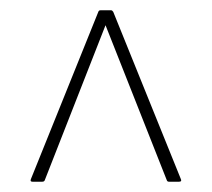

<svg xmlns="http://www.w3.org/2000/svg" viewBox="-20 -703 411 373"><path d="M43 -350Q38 -350 40 -355L171 -680Q172 -683 175 -683H196Q198 -683 200 -680L331 -356Q334 -350 328 -350H308Q305 -350 304 -353L185 -654L67 -353Q66 -350 62 -350Z"/></svg>

Font: Sofia Sans Cond ExtraLight
Style: Regular
Weight: 200
Width: 3
Designer: Botio Nikoltchev, Ani Petrova
Foundry: lettersoup
Version: Version 4.100; ttfautohint (v1.8.3)